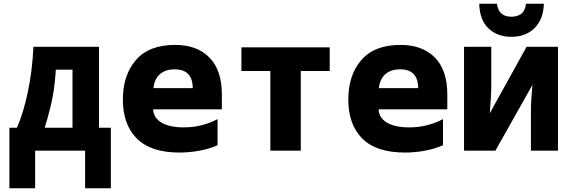

<svg xmlns="http://www.w3.org/2000/svg" viewBox="-20 -802 3040 1022"><path d="M30 200H167V0H433V200H570V-122H507V-553H158Q152 -425 128 -311.5Q104 -198 70 -122H30ZM218 -122Q245 -210 258.5 -277.5Q272 -345 277 -431H366V-122Z M935 10Q987 10 1040 0.5Q1093 -9 1138 -29V-168Q1101 -148 1055.5 -136Q1010 -124 958 -124Q884 -124 841 -148.5Q798 -173 795 -220H1161V-298Q1161 -429 1094.5 -496Q1028 -563 912 -563Q773 -563 703.5 -482.5Q634 -402 634 -272Q634 -139 708.5 -64.5Q783 10 935 10ZM797 -333Q801 -379 830 -406Q859 -433 910 -433Q1005 -433 1006 -333Z M1419 0V-424H1265V-550H1735V-424H1581V0Z M2135 10Q2187 10 2240 0.5Q2293 -9 2338 -29V-168Q2301 -148 2255.5 -136Q2210 -124 2158 -124Q2084 -124 2041 -148.5Q1998 -173 1995 -220H2361V-298Q2361 -429 2294.5 -496Q2228 -563 2112 -563Q1973 -563 1903.5 -482.5Q1834 -402 1834 -272Q1834 -139 1908.5 -64.5Q1983 10 2135 10ZM1997 -333Q2001 -379 2030 -406Q2059 -433 2110 -433Q2205 -433 2206 -333Z M2450 0H2617L2814 -350Q2811 -312 2808.5 -278.5Q2806 -245 2806 -208V0H2950V-553H2783L2587 -199Q2591 -250 2593 -283Q2595 -316 2595 -356V-553H2450ZM2702 -606Q2778 -606 2825 -652Q2872 -698 2875 -782H2780Q2775 -744 2754.5 -728.5Q2734 -713 2702 -713Q2634 -713 2625 -782H2531Q2533 -696 2580 -651Q2627 -606 2702 -606Z"/></svg>

Font: Noto Sans Mono Extra
Style: Regular
Weight: 800
Designer: Monotype Design Team
Foundry: Monotype Imaging Inc.
Version: Version 1.900